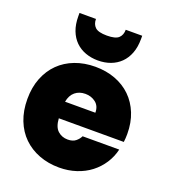

<svg xmlns="http://www.w3.org/2000/svg" viewBox="-147 -916 910 1030"><g transform="rotate(20 308.0 -401.5)"><path d="M308 -413Q273 -413 249.5 -393.5Q226 -374 219 -336H392Q392 -374 367 -393.5Q342 -413 308 -413ZM580 -194Q570 -151 546 -114Q522 -77 487 -50Q452 -23 406.5 -8Q361 7 309 7Q247 7 194.5 -13Q142 -33 104 -70Q66 -107 45 -160.5Q24 -214 24 -281Q24 -348 45 -401Q66 -454 103.5 -491Q141 -528 193.5 -548Q246 -568 309 -568Q371 -568 423 -548.5Q475 -529 512.5 -492.5Q550 -456 571 -404Q592 -352 592 -287Q592 -263 589 -241H218Q221 -192 244.5 -171Q268 -150 301 -150Q330 -150 346.5 -163.5Q363 -177 371 -194ZM487 -792Q487 -745 473.5 -710Q460 -675 436 -651.5Q412 -628 379.5 -616Q347 -604 308 -604Q270 -604 237 -616Q204 -628 180 -651.5Q156 -675 142.5 -710Q129 -745 129 -792V-810H223Q223 -780 241 -763Q259 -746 308 -746Q357 -746 375 -763Q393 -780 393 -810H487Z"/></g></svg>

Font: SVN-Poppins ExtraBold
Style: Regular
Weight: 800
Designer: Ninad Kale (Devanagari), Jonny Pinhorn (Latin)
Foundry: Indian Type Foundry
Version: Version 3.002 2017; ttfautohint (v1.8.3)